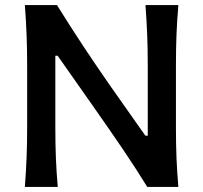

<svg xmlns="http://www.w3.org/2000/svg" viewBox="-20 -733 797 753"><path d="M77.5 0Q82 -58.5 84.2 -113.2Q86.5 -168 86.5 -234.5V-474.5Q86.5 -542.5 84.2 -598Q82 -653.5 77.5 -713H203.5Q256 -628.5 306.5 -552.2Q357 -476 409.5 -400.5L550 -201H559.5V-474.5Q559.5 -542.5 557.2 -598Q555 -653.5 550.5 -713H679.5Q674.5 -653.5 672.2 -598Q670 -542.5 670 -474.5V-234.5Q670 -168 672.2 -113.2Q674.5 -58.5 679.5 0H557.5Q513.5 -71.5 462.5 -146.8Q411.5 -222 347.5 -313L206 -514.5H197V-234.5Q197 -168 199.2 -113.2Q201.5 -58.5 206.5 0Z"/></svg>

Font: Commissioner Flair Medium
Style: Regular
Weight: 500
Designer: Kostas Bartsokas
Foundry: Kostas Bartsokas
Version: Version 1.000; ttfautohint (v1.8.3)